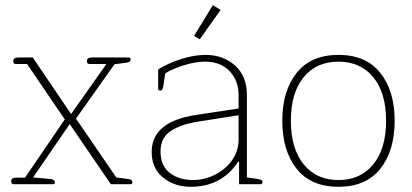

<svg xmlns="http://www.w3.org/2000/svg" viewBox="-20 -708 1584 738"><path d="M23 -11Q23 -25 41 -25H76L229 -249L84 -462H40Q36 -462 33.5 -465Q31 -468 31 -473Q31 -487 49 -487H106L253 -270L254 -271L389 -462H323Q319 -462 316.5 -465Q314 -468 314 -473Q314 -487 332 -487H475Q482 -487 482 -479Q482 -469 465 -467L420 -461L272 -252L427 -26L472 -20Q489 -18 489 -8Q489 0 482 0H406L248 -231L107 -26L174 -20Q191 -18 191 -8Q191 0 184 0H32Q28 0 25.5 -3Q23 -6 23 -11Z M726 -570 798 -688 828 -670 748 -557ZM563 -124Q563 -240 732 -266L897 -291V-343Q897 -398 862.5 -434.5Q828 -471 768 -471Q733 -471 689.5 -458Q646 -445 615 -426L608 -378Q606 -368 603.5 -364Q601 -360 596 -360Q588 -360 588 -367V-441Q626 -465 676 -481Q726 -497 770 -497Q838 -497 883.5 -456Q929 -415 929 -344V-26L971 -20Q981 -18 985 -16Q989 -14 989 -8Q989 0 982 0H899V-86H895Q832 10 713 10Q651 10 607 -25.5Q563 -61 563 -124ZM897 -170V-265L744 -241Q674 -230 635.5 -204Q597 -178 597 -126Q597 -71 632.5 -43.5Q668 -16 722 -16Q765 -16 805.5 -36Q846 -56 871.5 -91.5Q897 -127 897 -170Z M1065 -244Q1065 -358 1120 -427.5Q1175 -497 1281 -497Q1387 -497 1442 -427.5Q1497 -358 1497 -244Q1497 -129 1442 -59.5Q1387 10 1281 10Q1175 10 1120 -59.5Q1065 -129 1065 -244ZM1464 -244Q1464 -351 1415 -411Q1366 -471 1281 -471Q1196 -471 1147 -411Q1098 -351 1098 -244Q1098 -137 1147 -76.5Q1196 -16 1281 -16Q1366 -16 1415 -76.5Q1464 -137 1464 -244Z"/></svg>

Font: Maitree ExtraLight
Style: Regular
Weight: 275
Designer: CadsonDemak Team
Foundry: CadsonDemak
Version: Version 1.003